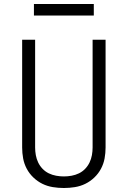

<svg xmlns="http://www.w3.org/2000/svg" viewBox="-20 -934 640 962"><path d="M300 8Q272 8 244.5 3.5Q217 -1 192.5 -13Q168 -25 147.5 -44.5Q127 -64 114 -88.5Q101 -113 96 -140Q91 -167 91 -195V-735H156V-195Q156 -176 159.5 -156.5Q163 -137 171.5 -119.5Q180 -102 193.5 -88Q207 -74 224.5 -65.5Q242 -57 261.5 -53.5Q281 -50 300 -50Q319 -50 338.5 -53.5Q358 -57 375.5 -65.5Q393 -74 406.5 -88Q420 -102 428.5 -119.5Q437 -137 440.5 -156.5Q444 -176 444 -195V-735H509V-195Q509 -167 504 -140Q499 -113 486 -88.5Q473 -64 452.5 -44.5Q432 -25 407.5 -13Q383 -1 355.5 3.5Q328 8 300 8ZM150 -856V-914H450V-856Z"/></svg>

Font: Iosevka Custom Light Extended
Style: Regular
Weight: 300
Width: 7
Monospace: yes
Designer: Belleve Invis
Foundry: Belleve Invis
Version: Version 11.2.4; ttfautohint (v1.8.4)